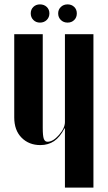

<svg xmlns="http://www.w3.org/2000/svg" viewBox="-20 -855 491 875"><path d="M162.1 -835Q180.7 -835 192.9 -823.5Q205.1 -812 205.1 -793.9Q205.1 -775.9 192.9 -763.9Q180.7 -752 162.1 -752Q144 -752 132.1 -763.9Q120.1 -775.9 120.1 -793.9Q120.1 -812 132.1 -823.5Q144 -835 162.1 -835ZM245.1 -793.9Q245.1 -811.5 257.3 -823.2Q269.5 -835 288.1 -835Q306.2 -835 318.1 -823.5Q330.1 -812 330.1 -793.9Q330.1 -775.4 318.1 -763.7Q306.2 -752 288.1 -752Q269.5 -752 257.3 -763.9Q245.1 -775.9 245.1 -793.9ZM273.9 -270Q253.4 -230 226.6 -211.9Q199.7 -193.8 164.1 -193.8Q111.8 -193.8 78.4 -227.5Q44.9 -261.2 44.9 -319.8V-699.2H174.8V-272Q174.8 -235.4 179.7 -222.2Q184.6 -209 196.8 -209Q221.7 -209 248.8 -240Q275.9 -271 275.9 -298.8V-699.2H405.8V0H275.9V-270Z"/></svg>

Font: Moniqa Black Display
Style: Regular
Weight: 900
Designer: Rajesh Rajput
Foundry: Rajesh Rajput
Version: Version 1.000